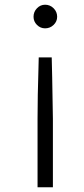

<svg xmlns="http://www.w3.org/2000/svg" viewBox="-20 -583 356 813"><path d="M222 -512Q222 -492 207 -477.5Q192 -463 171 -463Q151 -463 136.5 -477.5Q122 -492 122 -512Q122 -533 136.5 -548Q151 -563 171 -563Q192 -563 207 -548Q222 -533 222 -512ZM199 -340Q199 -314 201 -254Q204 -104 204 -80V210H139V-80Q139 -174 143 -298L144 -340Z"/></svg>

Font: Open Sauce Two Light
Style: Regular
Weight: 300
Designer: Alfredo Marco Pradil
Foundry: Creative Sauce Fz LLC
Version: Version 1.477